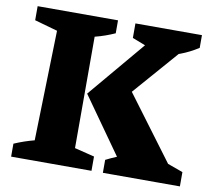

<svg xmlns="http://www.w3.org/2000/svg" viewBox="-76 -760 939 847"><g transform="rotate(10 394.0 -337.0)"><path d="M26 0V-58Q49 -68 71 -75.5Q93 -83 116 -89L129 -582L26 -611V-674H386V-616Q366 -607 343.5 -599Q321 -591 297 -585V-86L386 -64V0ZM437 0V-58Q484 -82 532.5 -97.5Q581 -113 630 -119L782 -64V0ZM603 -555 464 -609V-674H762V-617Q723 -592 683 -577Q643 -562 603 -555ZM449 -315 456 -434 732 -64V-10H536L308 -332L587 -663H709L710 -614Z"/></g></svg>

Font: Piazzolla Thin Black
Style: Regular
Weight: 900
Version: Version 2.005